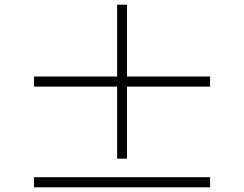

<svg xmlns="http://www.w3.org/2000/svg" viewBox="-20 -808 1040 818"><path d="M521 -132V-439H875V-482H521V-788H479V-482H125V-439H479V-132ZM125 -53V-10H875V-53Z"/></svg>

Font: Noto Serif HK Light
Style: Regular
Weight: 300
Designer: Ryoko NISHIZUKA 西塚涼子 (kana & ideographs); Frank Grießhammer (Latin, Greek & Cyrillic); Wenlong ZHANG 张文龙 (bopomofo); San
Foundry: Adobe
Version: Version 2.001;hotconv 1.1.0;makeotfexe 2.6.0